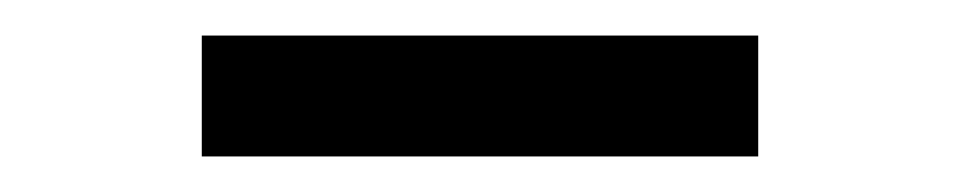

<svg xmlns="http://www.w3.org/2000/svg" viewBox="-20 -703 540 108"><path d="M93.5 -615V-683H406.5V-615Z"/></svg>

Font: Geologica Light
Style: Regular
Weight: 300
Designer: Sindre Bremnes, Frode Helland
Foundry: Monokrom Skriftforlag AS
Version: Version 1.010; ttfautohint (v1.8.4.7-5d5b);gftools[0.9.28]